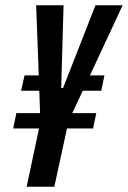

<svg xmlns="http://www.w3.org/2000/svg" viewBox="-20 -708 485 728"><path d="M81 0 128 -221H30L42 -279H132L129 -364H60L73 -422H127L117 -688H221L212 -374H219L342 -688H445L321 -422H376L364 -364H294L254 -279H345L333 -221H234L186 0Z"/></svg>

Font: Saira Ultra Condensed
Style: Bold Italic
Weight: 700
Width: 1
Italic angle: -12°
Designer: Hector Gatti with collaboration of the Omnibus-Type team
Foundry: Omnibus-Type
Version: Version 1.001; ttfautohint (v1.8)